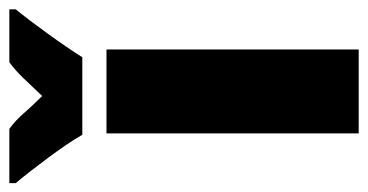

<svg xmlns="http://www.w3.org/2000/svg" viewBox="-270 -594 806 421"><g transform="rotate(-90 133.5 -383.0)"><path d="M236 0H52V-553H236ZM324 -766H208Q189 -752 172.5 -734.5Q156 -717 134 -694Q112 -716 96.5 -734Q81 -752 62 -766H-57V-752Q-35 -726 -1.5 -681Q32 -636 49 -606H219Q239 -638 270.5 -681.5Q302 -725 324 -752Z"/></g></svg>

Font: Noto Sans Display SemiCondensed Black
Style: Regular
Weight: 900
Width: 4
Designer: Monotype Design Team
Foundry: Monotype Imaging Inc.
Version: Version 1.900